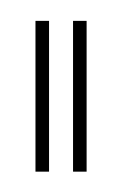

<svg xmlns="http://www.w3.org/2000/svg" viewBox="-20 -695 130 184"><path d="M50 -530.5H63V-675H50ZM14 -530.5H27V-675H14Z"/></svg>

Font: Anybody Thin Condensed
Style: Regular
Weight: 100
Width: 3
Version: Version 1.113;gftools[0.9.25]